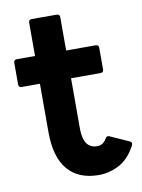

<svg xmlns="http://www.w3.org/2000/svg" viewBox="-79 -725 586 790"><g transform="rotate(-10 214.0 -330.0)"><path d="M270 10Q186 10 141 -42.5Q96 -95 96 -200V-402H20Q7 -402 7 -415V-505Q7 -518 20 -518H96V-657Q96 -670 109 -670H213Q226 -670 226 -657V-518H349Q362 -518 362 -505V-415Q362 -402 349 -402H226V-192Q226 -108 284 -108Q309 -108 323 -133Q330 -145 341 -139L419 -104Q432 -98 423 -83Q395 -32 354.5 -11Q314 10 270 10Z"/></g></svg>

Font: LINE Seed Sans App
Style: Bold
Weight: 700
Designer: LINE VX Design & Dalton Maag Ltd & Sandoll Inc
Foundry: Dalton Maag Ltd
Version: Version 1.003